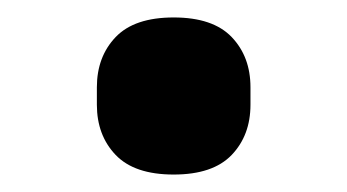

<svg xmlns="http://www.w3.org/2000/svg" viewBox="-20 -413 398 220"><path d="M179 -213Q134 -213 112.5 -235.5Q91 -258 91 -293V-313Q91 -348 112.5 -370.5Q134 -393 179 -393Q224 -393 245.5 -370.5Q267 -348 267 -313V-293Q267 -258 245.5 -235.5Q224 -213 179 -213Z"/></svg>

Font: IBM Plex Sans Arabic
Style: Bold
Weight: 700
Designer: Mike Abbink, Paul van der Laan, Pieter van Rosmalen, Wael Morcos, Khajak Apelian
Foundry: Bold Monday
Version: Version 1.2